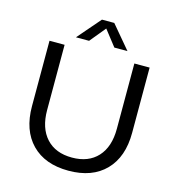

<svg xmlns="http://www.w3.org/2000/svg" viewBox="-129 -1010 1039 1130"><g transform="rotate(15 390.5 -445.0)"><path d="M391 10Q247 10 166.5 -72.5Q86 -155 86 -302V-700H178V-302Q178 -193 234 -131.5Q290 -70 391 -70Q491 -70 547 -131Q603 -192 603 -302V-700H696V-302Q696 -155 615.5 -72.5Q535 10 391 10ZM545 -760H465L390 -856L311 -760H231L352 -900H427Z"/></g></svg>

Font: Goli
Style: Regular
Weight: 400
Designer: jaikishan Patel
Foundry: MagicType
Version: Version 1.000